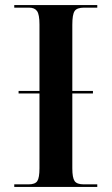

<svg xmlns="http://www.w3.org/2000/svg" viewBox="-20 -734 438 754"><path d="M36 0H362V-10H309Q282 -10 273 -23Q264 -36 264 -73V-367H345V-377H264V-637Q264 -677 273 -690.5Q282 -704 310 -704H362V-714H36V-704H94Q116 -704 125.5 -690.5Q135 -677 135 -638V-377H53V-367H135V-73Q135 -36 126.5 -23Q118 -10 92 -10H36Z"/></svg>

Font: Noto Serif Display Semi
Style: Regular
Weight: 600
Designer: Monotype Design Team
Foundry: Monotype Imaging Inc.
Version: Version 1.900